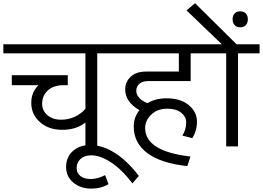

<svg xmlns="http://www.w3.org/2000/svg" viewBox="-35 -895 1607 1174"><path d="M487.3 0V-145.5Q430.2 -101.1 346.2 -101.1Q262.2 -101.1 209.2 -148.2Q156.2 -195.3 156.2 -266.1Q156.2 -331.1 200.2 -374H37.1V-435.1H379.4V-374H342.3Q284.7 -370.1 253.7 -338.4Q222.7 -306.6 222.7 -260.3Q222.7 -218.3 254.9 -190.7Q287.1 -163.1 338.4 -163.1Q382.3 -163.1 420.9 -180.4Q459.5 -197.8 487.3 -229.5V-568.8H-14.6V-624.5H691.4V-568.8H559.6V0Z M607.9 175.8 628.4 231Q583.5 258.3 522.9 258.3Q457.5 258.3 413.3 221.4Q369.1 184.6 369.1 124.5Q369.1 89.8 384.8 60.5Q400.4 31.2 434.3 11.5Q468.3 -8.3 515.1 -8.3Q590.3 -8.3 666.7 39.8Q743.2 87.9 814 180.7L774.9 226.1Q708.5 139.6 642.8 97.2Q577.1 54.7 522.9 54.7Q480.5 54.7 457 77.1Q433.6 99.6 433.6 132.3Q433.6 162.6 456.5 181.2Q479.5 199.7 520.5 199.7Q561 199.7 607.9 175.8Z M1129.4 62 1110.4 120.6Q947.8 103 865.2 40.8Q782.7 -21.5 782.7 -121.6Q782.7 -177.2 817.4 -221.7Q730.5 -271.5 730.5 -349.1Q730.5 -394.5 764.2 -426Q797.9 -457.5 859.9 -457.5H1058.6V-568.8H662.1V-624.5H1262.2V-568.8H1130.9V-399.4H873.5Q835.9 -399.4 817.1 -382.6Q798.3 -365.7 798.3 -339.8Q798.3 -316.9 815.9 -297.1Q833.5 -277.3 866.2 -264.2Q916.5 -293.9 983.4 -293.9Q1069.3 -293.9 1119.4 -252.2Q1169.4 -210.4 1169.4 -150.4Q1169.4 -95.2 1140.6 -50.3L1080.1 -65.9Q1103.5 -102.5 1103.5 -147Q1103.5 -181.2 1073 -205.8Q1042.5 -230.5 987.8 -230.5Q928.2 -230.5 890.4 -194.6Q852.5 -158.7 852.5 -112.3Q852.5 30.3 1129.4 62Z M1387.2 -776.9Q1387.2 -798.8 1399.4 -812.3Q1411.6 -825.7 1433.6 -825.7Q1456.1 -825.7 1468.3 -812.3Q1480.5 -798.8 1480.5 -776.9Q1480.5 -755.4 1468.3 -741.7Q1456.1 -728 1433.6 -728Q1411.6 -728 1399.4 -741.7Q1387.2 -755.4 1387.2 -776.9ZM1348.1 0V-568.8H1232.9V-624.5H1321.3L1105.5 -831.5L1157.7 -875.5L1411.1 -624.5H1552.2V-568.8H1420.4V0Z"/></svg>

Font: Khula Regular
Style: Regular
Weight: 400
Designer: Erin McLaughlin, Steve Matteson
Version: Version 1.000;PS 1.0;hotconv 1.0.72;makeotf.lib2.5.5900